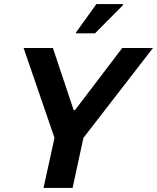

<svg xmlns="http://www.w3.org/2000/svg" viewBox="-20 -924 772 944"><path d="M194 0 248 -246 96 -688H240L342 -383H349L581 -688H732L390 -246L337 0ZM354 -760V-765L454 -904H585V-899L447 -760Z"/></svg>

Font: Saira SemiBold
Style: Italic
Weight: 600
Italic angle: -12°
Designer: Hector Gatti with collaboration of the Omnibus-Type team
Foundry: Omnibus-Type
Version: Version 1.100; ttfautohint (v1.8.3)